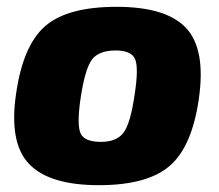

<svg xmlns="http://www.w3.org/2000/svg" viewBox="-20 -531 642 563"><path d="M322 -511Q468 -511 526 -448.5Q584 -386 563 -241Q543 -101 477.5 -44.5Q412 12 270 12Q125 12 65.5 -50Q6 -112 27 -255Q47 -397 112 -454Q177 -511 322 -511ZM319 -383Q269 -383 249 -355.5Q229 -328 216 -241Q205 -164 216.5 -139.5Q228 -115 276 -115Q323 -115 343 -143Q363 -171 375 -255Q387 -333 376 -358Q365 -383 319 -383Z"/></svg>

Font: Exo 2.0 Extra Bold
Style: Italic
Weight: 800
Italic angle: -8°
Designer: Natanael Gama
Version: Version 1.001;PS 001.001;hotconv 1.0.70;makeotf.lib2.5.58329